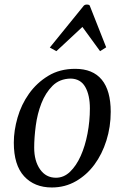

<svg xmlns="http://www.w3.org/2000/svg" viewBox="-20 -816 549 848"><path d="M41 -186Q41 -239 57.5 -296.5Q74 -354 108 -402Q142 -450 193 -481Q244 -512 312 -512Q390 -512 429.5 -464Q469 -416 469 -322Q469 -256 450 -195.5Q431 -135 397 -89Q363 -43 315 -15.5Q267 12 209 12Q132 12 86.5 -37.5Q41 -87 41 -186ZM292 -469Q243 -468 212 -437Q181 -406 163 -360Q145 -314 138 -261Q131 -208 131 -164Q131 -105 157 -68Q183 -31 227 -31Q262 -31 289.5 -57.5Q317 -84 336.5 -127.5Q356 -171 366.5 -226Q377 -281 377 -337Q377 -396 356.5 -432Q336 -468 292 -469ZM229 -590 200 -606 351 -792Q356 -796 364 -796Q372 -796 376 -792L449 -607L422 -590L344 -697Z"/></svg>

Font: PTSerifItalic
Style: Italic
Weight: 400
Italic angle: -12°
Designer: A.Korolkova, O.Umpeleva, V.Yefimov
Foundry: ParaType Ltd
Version: Version 1.000W OFL